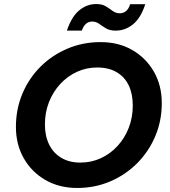

<svg xmlns="http://www.w3.org/2000/svg" viewBox="-20 -921 846 953"><path d="M363 12Q274 12 205.5 -27.5Q137 -67 98 -135.5Q59 -204 59 -291Q59 -379 91 -455.5Q123 -532 180.5 -589.5Q238 -647 314.5 -679.5Q391 -712 479 -712Q569 -712 637 -672.5Q705 -633 744 -565Q783 -497 783 -409Q783 -321 750.5 -244.5Q718 -168 660.5 -110.5Q603 -53 527 -20.5Q451 12 363 12ZM379 -114Q433 -114 480 -135.5Q527 -157 563 -196Q599 -235 619 -286.5Q639 -338 639 -397Q639 -455 619 -497Q599 -539 559.5 -562.5Q520 -586 462 -586Q409 -586 362 -564.5Q315 -543 279 -504Q243 -465 223 -414Q203 -363 203 -303Q203 -246 224 -203.5Q245 -161 284.5 -137.5Q324 -114 379 -114ZM312 -769Q335 -838 373 -869.5Q411 -901 458 -901Q487 -901 505.5 -889.5Q524 -878 539.5 -866.5Q555 -855 575 -855Q592 -855 605.5 -866Q619 -877 626 -900H701Q679 -832 640.5 -800.5Q602 -769 554 -769Q525 -769 506.5 -780Q488 -791 472.5 -802.5Q457 -814 437 -814Q420 -814 407 -803Q394 -792 386 -769Z"/></svg>

Font: DM Sans 24pt ExtraBold
Style: Italic
Weight: 800
Italic angle: -10°
Designer: Colophon Foundry, Jonny Pinhorn
Foundry: Colophon Foundry
Version: Version 4.004;gftools[0.9.30]